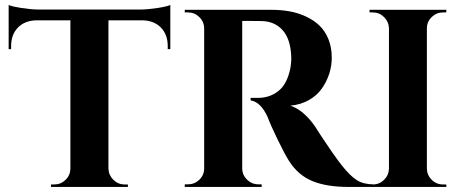

<svg xmlns="http://www.w3.org/2000/svg" viewBox="-20 -739 1825 759"><path d="M132.3 -701.2H534.7Q565.4 -701.7 602.1 -707.3Q638.7 -712.9 653.3 -719.2V-544.9H643.1V-556.6Q643.1 -602.5 616 -630.1Q588.9 -657.7 543 -658.7H408.7V-72.3Q409.7 -46.4 428.2 -28.1Q446.8 -9.8 472.7 -9.8H485.4L485.8 0H181.6V-9.8H194.3Q220.2 -9.8 238.8 -27.6Q257.3 -45.4 258.3 -71.3V-658.7H124Q78.1 -657.7 51 -630.1Q23.9 -602.5 23.9 -556.6V-544.9H14.2V-719.2Q28.8 -712.9 65.2 -707.3Q101.6 -701.7 132.3 -701.2Z M710.4 -700.2H1053.7Q1091.3 -700.2 1125 -694.1Q1158.7 -688 1189.7 -673.6Q1220.7 -659.2 1242.9 -637.9Q1265.1 -616.7 1278.3 -584.2Q1291.5 -551.8 1291.5 -511.2Q1291.5 -478.5 1281.5 -447.5Q1271.5 -416.5 1252.4 -389.2Q1233.4 -361.8 1201.2 -343.5Q1168.9 -325.2 1127.9 -321.3Q1157.7 -311.5 1184.3 -286.9Q1210.9 -262.2 1229.5 -232.9Q1232.9 -227.1 1248.3 -203.4Q1263.7 -179.7 1288.8 -143.3Q1314 -106.9 1330.6 -85.9Q1363.8 -43.9 1389.9 -27.3Q1416 -10.7 1454.1 -10.3V0H1356.9Q1271 0 1214.4 -23.4Q1157.7 -46.9 1122.1 -103.5Q1103.5 -133.3 1075.4 -191.7Q1047.4 -250 1038.6 -274.9Q1011.7 -335.4 970.7 -342.3V-352.1H1001.5Q1046.9 -352.5 1080.8 -379.4Q1114.7 -406.2 1127.4 -467.3Q1132.3 -492.7 1131.3 -516.1Q1128.4 -585.4 1096.9 -620.1Q1065.4 -654.8 1013.7 -655.8Q999 -656.2 970.5 -656.2Q941.9 -656.2 937.5 -656.2V-72.8Q938 -46.9 956.8 -28.6Q975.6 -10.3 1002 -10.3H1014.2L1014.6 0H710.4V-10.3H723.1Q749 -10.3 767.8 -28.3Q786.6 -46.4 787.1 -72.3V-627.4Q786.6 -653.3 767.8 -671.6Q749 -689.9 723.1 -689.9H710.4Z M1744.1 -9.8 1744.6 0H1440.9V-9.8H1453.6Q1480 -9.8 1498.5 -28.3Q1517.1 -46.9 1517.6 -72.8V-627.4Q1516.6 -653.3 1498 -671.6Q1479.5 -689.9 1453.6 -689.9H1440.9V-700.2H1744.6L1744.1 -689.9H1731.4Q1705.6 -689.9 1686.8 -671.9Q1668 -653.8 1667.5 -627.9V-72.8Q1668 -46.9 1686.5 -28.3Q1705.1 -9.8 1731.4 -9.8Z"/></svg>

Font: Cinzel Decorative Bold
Style: Regular
Weight: 700
Designer: Natanael Gama
Version: Version 1.001;PS 001.001;hotconv 1.0.56;makeotf.lib2.0.21325